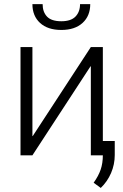

<svg xmlns="http://www.w3.org/2000/svg" viewBox="-20 -758 602 937"><path d="M423.3 -528.3H481.9V0H423.3V-434.1L421.9 -434.6L138.2 0H80.1V-528.3H138.2V-94.2L139.6 -93.8ZM420.4 -737.8Q420.4 -680.2 382.8 -646Q345.2 -611.8 279.3 -611.8Q212.9 -611.8 175.5 -646Q138.2 -680.2 138.2 -737.8H188Q188 -699.7 209.5 -677Q231 -654.3 279.3 -654.3Q326.2 -654.3 348.4 -677.2Q370.6 -700.2 370.6 -737.8ZM540 -1.5Q540 44.4 522 86.4Q503.9 128.4 471.7 159.2L437 133.8Q460.4 101.1 471.2 69.8Q481.9 38.6 481.9 -0.5V-69.8H540Z"/></svg>

Font: Roboto Web
Style: Light
Weight: 300
Designer: Google
Version: Version 1.200310; 2013